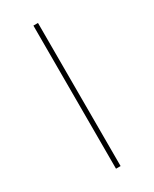

<svg xmlns="http://www.w3.org/2000/svg" viewBox="-140 -540 466 581"><g transform="rotate(-30 93.0 -250.0)"><path d="M101 -500V0H85V-500Z"/></g></svg>

Font: Elaine Sans Thin
Style: Regular
Weight: 250
Designer: Wei Huang
Foundry: Wei Huang
Version: Version 2.001;December 24, 2019;FontCreator 12.0.0.2547 64-b